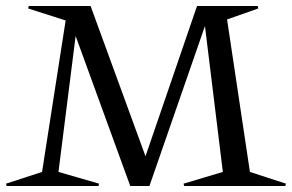

<svg xmlns="http://www.w3.org/2000/svg" viewBox="-25 -620 974 640"><path d="M-4.9 -7.8 115.2 -46.9 193.8 -551.8 68.8 -591.8 70.8 -600.1H276.9L460 -99.1L631.8 -600.1H834L835.9 -591.8L731.9 -555.2L808.1 -46.9L928.2 -7.8L925.8 0H588.9L586.9 -7.8L717.8 -46.9L658.2 -533.2L473.1 0H409.2L227.1 -500L169.9 -46.9L305.2 -7.8L303.2 0H-2.9Z"/></svg>

Font: Halibut
Style: Regular
Weight: 400
Designer: Matteo Maggi
Foundry: Collletttivo
Version: Version 3.080 | FøM Fix